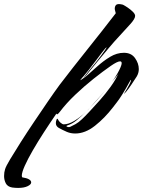

<svg xmlns="http://www.w3.org/2000/svg" viewBox="-134 -639 719 942"><path d="M-45 283Q-52 283 -59 282.5Q-66 282 -74 281Q-97 277 -105.5 260.5Q-114 244 -114 225Q-114 206 -109 191Q-105 177 -84 142Q-63 107 -32.5 59Q-2 11 33 -41Q68 -93 100.5 -140.5Q133 -188 158 -222Q223 -307 295 -397Q367 -487 434 -574Q433 -579 431 -585.5Q429 -592 429 -598Q429 -606 433.5 -612.5Q438 -619 450 -619Q457 -619 469 -616Q479 -611 493 -601.5Q507 -592 518 -581Q529 -570 529 -561Q529 -547 505.5 -521Q482 -495 448 -458Q428 -437 402 -406Q376 -375 350 -344Q324 -313 304.5 -288.5Q285 -264 277 -256L282 -259Q311 -284 342 -312Q373 -340 406 -360Q439 -380 474 -380Q510 -380 528.5 -354Q547 -328 547 -300Q547 -281 537 -264Q535 -262 523.5 -243.5Q512 -225 497.5 -205Q483 -185 473 -177Q490 -204 501 -225.5Q512 -247 507 -247Q482 -201 465.5 -175Q449 -149 438.5 -136Q428 -123 420 -112Q380 -60 332 -22Q284 16 235 16Q213 16 194 8Q169 -3 154.5 -11.5Q140 -20 140 -35Q140 -43 143.5 -52Q147 -61 151 -52Q154 -45 163 -37Q172 -29 179 -29Q202 -29 230.5 -46Q259 -63 287 -90Q263 -66 241.5 -48.5Q220 -31 195 -23Q192 -22 192 -20Q192 -18 198.5 -16Q205 -14 211 -17Q222 -22 236.5 -30Q251 -38 268 -54Q281 -66 304.5 -91Q328 -116 356 -147.5Q384 -179 408.5 -213Q433 -247 447 -278Q443 -271 434 -260Q425 -249 415 -237Q425 -250 432 -261.5Q439 -273 443 -280Q452 -296 457.5 -309Q463 -322 463 -329Q463 -338 455 -338Q442 -338 410 -316Q371 -289 324.5 -252Q278 -215 234.5 -173.5Q191 -132 160 -91Q145 -71 143 -82Q112 -37 81.5 10Q51 57 26.5 99.5Q2 142 -12.5 174.5Q-27 207 -27 223Q-27 227 -25 231Q19 238 19 256Q19 266 1.5 274.5Q-16 283 -45 283ZM259 -245Q263 -247 267 -249.5Q271 -252 275 -255Q277 -259 287 -272Q297 -285 310 -301Q323 -317 333 -329Q337 -334 346 -345.5Q355 -357 365 -370.5Q375 -384 382 -394.5Q389 -405 389 -407Q389 -408 382 -401Q378 -397 364.5 -379Q351 -361 334 -338.5Q317 -316 301.5 -296Q286 -276 277 -266Q270 -259 259 -245ZM410 -231 411 -232 412 -233V-234H413L414 -235V-236H415V-237Q415 -237 415 -236Q415 -236 414 -236Q414 -236 414 -235Q414 -235 414 -235Q413 -235 413 -234Q413 -234 413 -234Q413 -234 412 -234Q412 -233 412 -233Q412 -233 412 -233Q411 -232 411 -232Q411 -232 411 -232Q410 -231 410 -231ZM306 -109Q311 -114 316 -120.5Q321 -127 327 -133Q336 -143 351.5 -160Q367 -177 383 -196Q366 -175 346 -152.5Q326 -130 306 -109Q306 -109 306 -109ZM293 -96 306 -109Q303 -105 299.5 -102Q296 -99 293 -96Z"/></svg>

Font: Smooch
Style: Regular
Weight: 400
Designer: Robert E. Leuschke
Foundry: Robert E. Leuschke
Version: Version 1.010; ttfautohint (v1.8.3)